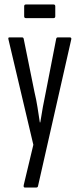

<svg xmlns="http://www.w3.org/2000/svg" viewBox="-20 -653 357 858"><path d="M91 185Q84 185 86 174L129 -6L18 -476Q15 -486 22 -486H78Q85 -486 86 -479L134 -242Q142 -209 147.5 -174Q153 -139 158 -106H160Q165 -139 171.5 -174.5Q178 -210 185 -243L231 -479Q232 -486 239 -486H293Q296 -486 298 -483Q300 -480 298 -475L150 178Q149 185 142 185ZM96 -572Q88 -572 88 -580V-625Q88 -633 96 -633H219Q227 -633 227 -625V-580Q227 -572 219 -572Z"/></svg>

Font: Sofia Sans Extra Condensed
Style: Regular
Weight: 400
Designer: Botio Nikoltchev, Ani Petrova
Foundry: lettersoup
Version: Version 4.101